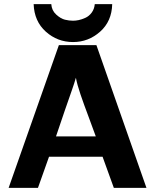

<svg xmlns="http://www.w3.org/2000/svg" viewBox="-20 -916 767 936"><path d="M144 -896H230Q232 -865 254 -845Q276 -825 296.5 -820Q317 -815 336 -815Q349 -815 363.5 -818Q378 -821 396 -829Q414 -837 427 -854.5Q440 -872 442 -896H527Q525 -812 468 -761.5Q411 -711 336 -711Q260 -711 203.5 -761.5Q147 -812 144 -896ZM22 0 267 -696H450L694 0H535L480 -152H219L165 0ZM253 -251H447Q437 -280 413 -343.5Q389 -407 372.5 -455.5Q356 -504 350 -537Q343 -512 331 -478Q319 -444 296.5 -379Q274 -314 253 -251Z"/></svg>

Font: Coval
Style: Heavy
Weight: 900
Foundry: Context Ltd
Version: Version 001.000